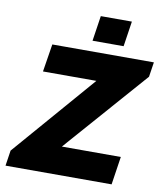

<svg xmlns="http://www.w3.org/2000/svg" viewBox="-98 -1009 932 1089"><g transform="rotate(10 368.0 -464.5)"><path d="M8.5 0 22 -89 432.5 -563H125L150.5 -723H735.5L722.5 -638L304.5 -162H644L619.5 0ZM371.5 -783.5 393.5 -929H572.5L550.5 -783.5Z"/></g></svg>

Font: Public Sans Black
Style: Italic
Weight: 900
Italic angle: -8°
Designer: The Public Sans project authors (U.S. Web Design System). Libre Franklin designed by Pablo Impallari and Rodrigo Fuenzal
Version: Version 1.007; ttfautohint (v1.8.1) -l 8 -r 50 -G 200 -x 14 